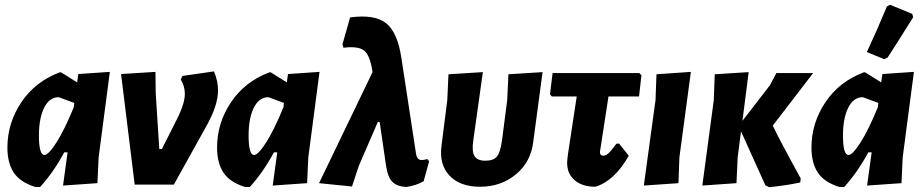

<svg xmlns="http://www.w3.org/2000/svg" viewBox="-20 -773 3871 804"><path d="M128 10Q64 -10 37.5 -50.5Q11 -91 11 -155Q11 -258 69.5 -345Q128 -432 230 -470H236L303 -428L308 -463L440 -472L393 -114L388 -6L244 4L263 -135H249Q203 -50 148 10ZM143 -206Q143 -124 166 -124Q183 -124 216.5 -176.5Q250 -229 289 -324L291 -342L226 -366Q187 -366 165 -322Q143 -278 143 -206Z M876 -474Q893 -434 893 -395Q893 -333 847 -250L708 0H544L487 -463L631 -472L632 -384L647 -149H658L727 -286Q754 -343 754 -380Q754 -412 737 -440L744 -455Z M1006 10Q942 -10 915.5 -50.5Q889 -91 889 -155Q889 -258 947.5 -345Q1006 -432 1108 -470H1114L1181 -428L1186 -463L1318 -472L1271 -114L1266 -6L1122 4L1141 -135H1127Q1081 -50 1026 10ZM1021 -206Q1021 -124 1044 -124Q1061 -124 1094.5 -176.5Q1128 -229 1167 -324L1169 -342L1104 -366Q1065 -366 1043 -322Q1021 -278 1021 -206Z M1454 8 1316 -6 1540 -471Q1530 -541 1505 -561Q1480 -581 1418 -573L1414 -587L1446 -700Q1548 -714 1596.5 -676Q1645 -638 1661 -529L1722 -130Q1725 -110 1735.5 -105Q1746 -100 1769 -107L1777 -98L1754 -14Q1725 3 1682 10Q1642 8 1622.5 -12Q1603 -32 1596 -83L1570 -262H1562L1482 -77Z M1990 9Q1906 9 1862 -38Q1818 -85 1829 -164L1853 -354L1858 -462L2002 -471L1962 -186Q1955 -139 1967 -119.5Q1979 -100 2012 -100Q2046 -100 2060.5 -117Q2075 -134 2082 -184L2104 -354L2109 -462L2252 -471L2213 -179Q2203 -95 2140.5 -43Q2078 9 1990 9Z M2473 9Q2417 9 2385 -19.5Q2353 -48 2355 -97L2358 -125L2395 -369H2291L2283 -378L2294 -467H2657L2666 -458L2656 -369H2528L2494 -148L2492 -137Q2492 -121 2507 -121Q2517 -121 2528 -131Q2539 -141 2561 -171L2572 -172L2613 -121Q2553 -15 2473 9Z M2873 -472 2825 -114 2821 -6 2676 4 2725 -354 2729 -462Z M2921 4 2969 -354 2973 -462 3115 -471 3089 -267 3204 -416 3231 -467H3385L3216 -247Q3243 -189 3333 -26L3331 -9Q3277 3 3201 11L3185 3L3083 -223L3069 -114L3064 -6Z M3694 -746 3707 -753 3800 -715 3804 -701Q3741 -600 3697 -532L3683 -525L3610 -555Q3648 -636 3694 -746ZM3495 10Q3431 -10 3404.5 -50.5Q3378 -91 3378 -155Q3378 -258 3436.5 -345Q3495 -432 3597 -470H3603L3670 -428L3675 -463L3807 -472L3760 -114L3755 -6L3611 4L3630 -135H3616Q3570 -50 3515 10ZM3510 -206Q3510 -124 3533 -124Q3550 -124 3583.5 -176.5Q3617 -229 3656 -324L3658 -342L3593 -366Q3554 -366 3532 -322Q3510 -278 3510 -206Z"/></svg>

Font: Alegreya Sans SC ExtraBold
Style: Italic
Weight: 800
Italic angle: -7°
Designer: Juan Pablo del Peral
Foundry: Huerta Tipografica
Version: Version 2.007